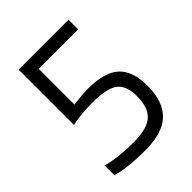

<svg xmlns="http://www.w3.org/2000/svg" viewBox="-185 -725 830 830"><g transform="rotate(-45 230.0 -310.0)"><path d="M419 -184Q419 -87 369.5 -40Q320 7 216 7Q159 7 115 2Q71 -3 44 -12V-71Q79 -62 118 -57.5Q157 -53 202 -53Q285 -53 320 -83.5Q355 -114 355 -185Q355 -248 321.5 -274.5Q288 -301 198 -301Q162 -301 132.5 -298Q103 -295 74 -289V-627H379V-568H138V-350Q171 -354 189.5 -355.5Q208 -357 226 -357Q329 -357 374 -315.5Q419 -274 419 -184Z"/></g></svg>

Font: Blinker Light
Style: Regular
Weight: 300
Designer: Juergen Huber
Foundry: supertype
Version: Version 1.017;hotconv 1.0.117;makeotfexe 2.5.65602